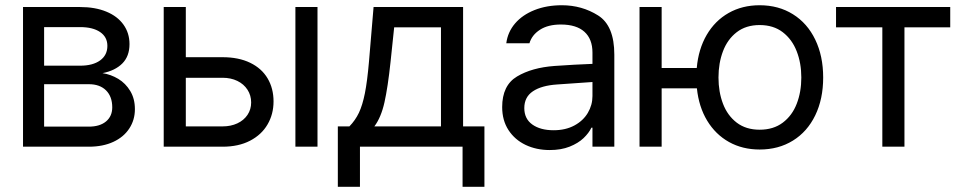

<svg xmlns="http://www.w3.org/2000/svg" viewBox="-20 -557 3664 729"><path d="M67.4 -530.3H284.2Q341.3 -530.3 383.5 -512.9Q425.8 -495.6 448.7 -463.6Q471.7 -431.6 471.7 -389.6Q471.7 -343.3 444.3 -315.9Q417 -288.6 369.1 -279.3Q400.9 -274.4 429 -257.6Q457 -240.7 474.6 -211.4Q492.2 -182.1 492.2 -142.6Q492.2 -101.6 470.9 -69.1Q449.7 -36.6 410.2 -18.3Q370.6 0 317.4 0H67.4ZM406.2 -149.4Q406.2 -190.4 382.6 -213.9Q358.9 -237.3 317.4 -237.3H147.5V-76.2H317.4Q358.9 -76.2 382.6 -95.9Q406.2 -115.7 406.2 -149.4ZM387.7 -382.8Q387.7 -416.5 360.1 -435.3Q332.5 -454.1 284.2 -454.1H147.5V-307.6H284.2Q332.5 -307.6 360.1 -327.6Q387.7 -347.7 387.7 -382.8Z M1018.6 -171.9Q1018.6 -123.5 995.8 -84.5Q973.1 -45.4 929.4 -22.7Q885.7 0 825.2 0H601.6V-530.3H685.5V-339.8H825.2Q886.2 -339.8 929.9 -318.6Q973.6 -297.4 996.1 -259.3Q1018.6 -221.2 1018.6 -171.9ZM825.2 -77.1Q856.4 -77.1 881.1 -88.6Q905.8 -100.1 919.7 -120.8Q933.6 -141.6 933.6 -168Q933.6 -194.8 919.7 -216.3Q905.8 -237.8 881.1 -249.8Q856.4 -261.7 825.2 -261.7H685.5V-77.1ZM1101.6 -530.3H1185.5V0H1101.6Z M1262.7 -77.1H1306.6Q1329.1 -100.1 1342.8 -128.9Q1356.4 -157.7 1365.5 -203.1Q1374.5 -248.5 1380.9 -322.3L1398.4 -530.3H1738.3V-77.1H1819.3V152.3H1736.3V0H1346.7V152.3H1262.7ZM1654.3 -77.1V-453.1H1476.6L1462.9 -322.3Q1452.6 -225.6 1439.7 -168.2Q1426.8 -110.8 1401.4 -77.1Z M2085.9 -306.6Q2119.1 -309.1 2160.4 -311.3Q2201.7 -313.5 2229.5 -314.5V-357.4Q2229.5 -408.7 2199 -436.3Q2168.5 -463.9 2109.4 -463.9Q2061 -463.9 2030.3 -444.1Q1999.5 -424.3 1990.2 -392.6H1902.3Q1907.7 -435.1 1935.5 -467.8Q1963.4 -500.5 2009.5 -518.8Q2055.7 -537.1 2113.3 -537.1Q2189.5 -537.1 2251 -498.3Q2312.5 -459.5 2312.5 -349.6V0H2229.5V-72.3H2225.6Q2215.8 -51.8 2195.6 -32.5Q2175.3 -13.2 2142.8 -0.2Q2110.4 12.7 2067.4 12.7Q2016.6 12.7 1975.6 -6.8Q1934.6 -26.4 1910.6 -63.2Q1886.7 -100.1 1886.7 -150.4Q1886.7 -232.9 1943.1 -266.6Q1999.5 -300.3 2085.9 -306.6ZM2082 -62.5Q2127.4 -62.5 2160.9 -80.6Q2194.3 -98.6 2211.9 -128.4Q2229.5 -158.2 2229.5 -192.4V-245.6L2095.7 -236.3Q2036.1 -232.4 2003.4 -210.4Q1970.7 -188.5 1970.7 -146.5Q1970.7 -106 2001.2 -84.2Q2031.7 -62.5 2082 -62.5Z M2492.2 -298.8H2625.5Q2631.8 -370.6 2663.3 -424.6Q2694.8 -478.5 2746.6 -507.8Q2798.3 -537.1 2864.3 -537.1Q2936 -537.1 2990.7 -502.9Q3045.4 -468.8 3075.4 -406.5Q3105.5 -344.2 3105.5 -262.7Q3105.5 -181.2 3075.4 -119.1Q3045.4 -57.1 2990.7 -23.2Q2936 10.7 2864.3 10.7Q2799.3 10.7 2748 -17.8Q2696.8 -46.4 2665 -98.9Q2633.3 -151.4 2626 -221.7H2492.2V0H2408.2V-530.3H2492.2ZM3022.5 -262.7Q3022.5 -317.4 3004.9 -362.5Q2987.3 -407.7 2951.9 -434.8Q2916.5 -461.9 2864.3 -461.9Q2812.5 -461.9 2777.3 -434.8Q2742.2 -407.7 2725.1 -362.5Q2708 -317.4 2708 -262.7Q2708 -208 2725.1 -163.1Q2742.2 -118.2 2777.3 -91.3Q2812.5 -64.5 2864.3 -64.5Q2916.5 -64.5 2952.1 -91.3Q2987.8 -118.2 3005.1 -163.1Q3022.5 -208 3022.5 -262.7Z M3154.3 -530.3H3587.9V-453.1H3414.1V0H3330.1V-453.1H3154.3Z"/></svg>

Font: Pretendard Std
Style: Regular
Weight: 400
Designer: Base glyphs from Inter by Rasmus Andersson; Hangeul glyphs from Noto Sans CJK(Source Han Sans) by Jang Soo-young and Kan
Foundry: Kil Hyung-jin
Version: Version 1.309